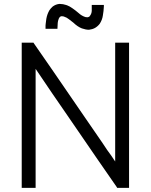

<svg xmlns="http://www.w3.org/2000/svg" viewBox="-20 -917 742 945"><path d="M308.6 -891.6Q316.4 -887.7 323.2 -884.8Q330.1 -880.9 336.9 -876Q352.5 -865.2 367.2 -852.5Q381.8 -838.9 400.4 -833Q405.3 -832 409.2 -832Q414.1 -832 417 -834Q418.9 -834 419.9 -835Q420.9 -835.9 420.9 -836.9Q430.7 -847.7 431.6 -863.3Q431.6 -879.9 431.6 -892.6Q433.6 -892.6 435.5 -892.6Q437.5 -892.6 439.5 -892.6Q444.3 -892.6 450.2 -892.6Q455.1 -892.6 460.9 -892.6Q463.9 -892.6 467.8 -892.6Q471.7 -892.6 474.6 -892.6Q478.5 -892.6 482.4 -892.6Q487.3 -892.6 491.2 -892.6Q491.2 -890.6 491.2 -888.7Q491.2 -886.7 491.2 -884.8Q490.2 -862.3 486.3 -840.8Q483.4 -819.3 470.7 -799.8Q460.9 -787.1 447.3 -779.3Q434.6 -772.5 418 -770.5Q402.3 -770.5 382.8 -777.3Q362.3 -785.2 340.8 -805.7Q330.1 -814.5 319.3 -822.3Q308.6 -831.1 295.9 -835Q291 -836.9 287.1 -836.9Q282.2 -837.9 278.3 -835.9Q276.4 -835 275.4 -834Q274.4 -834 274.4 -833Q270.5 -829.1 268.6 -823.2Q266.6 -818.4 265.6 -813.5Q263.7 -804.7 263.7 -794.9Q262.7 -785.2 262.7 -775.4Q260.7 -775.4 258.8 -775.4Q257.8 -775.4 255.9 -775.4Q250 -775.4 245.1 -775.4Q239.3 -775.4 234.4 -775.4Q230.5 -775.4 227.5 -775.4Q223.6 -775.4 220.7 -775.4Q215.8 -775.4 211.9 -775.4Q208 -775.4 204.1 -775.4Q204.1 -777.3 204.1 -779.3Q204.1 -781.2 204.1 -783.2Q204.1 -788.1 204.1 -792Q204.1 -796.9 205.1 -801.8Q206.1 -813.5 208 -824.2Q210 -835.9 213.9 -846.7Q217.8 -857.4 223.6 -867.2Q230.5 -877 239.3 -884.8Q253.9 -895.5 270.5 -897.5Q273.4 -897.5 276.4 -897.5Q290 -897.5 304.7 -892.6Q305.7 -892.6 306.6 -891.6Q307.6 -891.6 308.6 -891.6ZM546.9 -122.1Q546.9 -184.6 546.9 -247.1Q546.9 -309.6 546.9 -372.1Q546.9 -418.9 546.9 -465.8Q546.9 -512.7 546.9 -559.6Q546.9 -596.7 546.9 -633.8Q546.9 -670.9 546.9 -707Q548.8 -707 550.8 -707Q552.7 -707 554.7 -707Q556.6 -707 558.6 -707Q560.5 -707 562.5 -707Q566.4 -707 570.3 -707Q574.2 -707 578.1 -707Q583 -707 586.9 -707Q590.8 -707 594.7 -707Q600.6 -707 605.5 -707Q610.4 -707 615.2 -707Q615.2 -706.1 615.2 -704.1Q615.2 -702.1 615.2 -700.2Q615.2 -620.1 615.2 -541Q615.2 -460.9 615.2 -381.8Q615.2 -327.1 615.2 -272.5Q615.2 -217.8 615.2 -163.1Q615.2 -121.1 615.2 -78.1Q615.2 -35.2 615.2 7.8Q613.3 7.8 611.3 7.8Q609.4 7.8 607.4 7.8Q602.5 7.8 596.7 7.8Q591.8 7.8 585.9 7.8Q582 7.8 579.1 7.8Q575.2 7.8 571.3 7.8Q567.4 7.8 564.5 7.8Q560.5 7.8 556.6 7.8Q555.7 6.8 555.7 5.9Q554.7 4.9 554.7 3.9Q507.8 -64.5 460 -132.8Q413.1 -201.2 366.2 -269.5Q334 -316.4 301.8 -363.3Q269.5 -410.2 237.3 -457Q216.8 -487.3 196.3 -517.6Q175.8 -547.9 155.3 -578.1Q155.3 -515.6 155.3 -453.1Q155.3 -390.6 155.3 -328.1Q155.3 -281.2 155.3 -234.4Q155.3 -187.5 155.3 -140.6Q155.3 -103.5 155.3 -66.4Q155.3 -29.3 155.3 7.8Q153.3 7.8 151.4 7.8Q149.4 7.8 147.5 7.8Q141.6 7.8 135.7 7.8Q129.9 7.8 123 7.8Q119.1 7.8 115.2 7.8Q111.3 7.8 106.4 7.8Q101.6 7.8 96.7 7.8Q91.8 7.8 86.9 7.8Q86.9 5.9 86.9 3.9Q86.9 2 86.9 0Q86.9 -80.1 86.9 -159.2Q86.9 -238.3 86.9 -318.4Q86.9 -373 86.9 -427.7Q86.9 -482.4 86.9 -537.1Q86.9 -579.1 86.9 -622.1Q86.9 -665 86.9 -707Q88.9 -707 90.8 -707Q92.8 -707 94.7 -707Q99.6 -707 104.5 -707Q110.4 -707 115.2 -707Q119.1 -707 123 -707Q126 -707 129.9 -707Q133.8 -707 136.7 -707Q140.6 -707 144.5 -707Q144.5 -707 145.5 -706.1Q146.5 -705.1 146.5 -704.1Q193.4 -635.7 241.2 -567.4Q288.1 -499 335 -430.7Q367.2 -383.8 399.4 -336.9Q431.6 -290 463.9 -243.2Q474.6 -227.5 485.4 -211.9Q496.1 -196.3 506.8 -179.7Q516.6 -166 527.3 -151.4Q537.1 -136.7 546.9 -122.1Z"/></svg>

Font: LeFont
Style: Light
Weight: 300
Designer: Leryon MEDIA
Version: Version 1.0